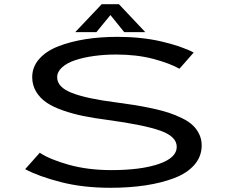

<svg xmlns="http://www.w3.org/2000/svg" viewBox="-20 -881 1090 912"><path d="M670 -728.5H570L504.5 -809.5L438 -728.5H337.5L463 -861H545ZM504.5 11Q374.5 11 269.2 -16Q164 -43 99.5 -77.5L169 -155.5Q215.5 -124 306.5 -98.5Q397.5 -73 509 -73Q649.5 -73 734.5 -102.2Q819.5 -131.5 819.5 -183.5Q819.5 -232.5 742.5 -260Q665.5 -287.5 493.5 -311Q427.5 -319.5 377 -329.8Q326.5 -340 279 -356.5Q231.5 -373 200.8 -394Q170 -415 151.5 -445.8Q133 -476.5 133 -514.5Q133 -563.5 166.5 -601.2Q200 -639 257.5 -661.2Q315 -683.5 385.8 -694.8Q456.5 -706 537.5 -706Q652 -706 746.8 -684Q841.5 -662 900 -631.5L832.5 -554.5Q783.5 -581.5 706 -601.8Q628.5 -622 531 -622Q477 -622 427.5 -615.2Q378 -608.5 338.2 -595.5Q298.5 -582.5 275 -561.2Q251.5 -540 251.5 -514Q251.5 -467 321 -439.8Q390.5 -412.5 528.5 -395Q581 -388 620.2 -381.8Q659.5 -375.5 704.5 -365.8Q749.5 -356 781.5 -345.5Q813.5 -335 845 -319.5Q876.5 -304 895.5 -286Q914.5 -268 926.2 -243.8Q938 -219.5 938 -190.5Q938 -138 903.5 -98.2Q869 -58.5 808 -35.2Q747 -12 670.8 -0.5Q594.5 11 504.5 11Z"/></svg>

Font: League Mono Extended
Style: Regular
Weight: 400
Width: 9
Designer: Tyler Finck
Foundry: The League of Moveable Type / Tyler Finck
Version: Version 2.210